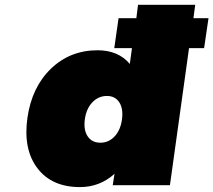

<svg xmlns="http://www.w3.org/2000/svg" viewBox="-20 -762 878 790"><path d="M92.8 -276.9Q110.8 -403.3 189.5 -479.2Q268.1 -555.2 381.8 -555.2Q466.3 -555.2 514.2 -499L522.9 -564H450.2L467.8 -687H541L547.9 -742.2H783.2L775.9 -687H837.9L819.8 -564H757.8L679.2 0H443.8L451.2 -46.9Q390.6 7.8 309.1 7.8Q192.9 7.8 133.8 -70.1Q74.7 -147.9 92.8 -276.9ZM393.1 -174.8Q427.2 -174.8 451.7 -200.9Q476.1 -227.1 481.9 -271Q487.8 -314.9 470.7 -341.1Q453.6 -367.2 419.9 -367.2Q385.3 -367.2 360.1 -341.1Q335 -314.9 329.1 -271Q323.2 -227.1 340.8 -200.9Q358.4 -174.8 393.1 -174.8Z"/></svg>

Font: Trueno UltraBlack
Style: Italic
Weight: 950
Designer: Julieta Ulanovsky
Foundry: Julieta Ulanovsky
Version: Version 3.001b | FøM Fix